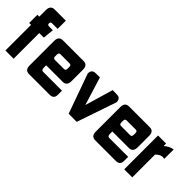

<svg xmlns="http://www.w3.org/2000/svg" viewBox="23 -1033 1551 1551"><g transform="rotate(45 798.5 -258.0)"><path d="M21.5 -386.7V-460.9Q21.5 -515.6 68.4 -515.6H196.3V-421.9H132.8Q115.2 -421.9 115.2 -404.3Q115.2 -386.7 132.8 -386.7H176.8L167 -293H115.2V0H21.5V-293H0V-386.7Z M245.1 -334Q245.1 -386.7 292 -386.7H527.3Q574.2 -386.7 574.2 -334V-203.1Q574.2 -148.4 527.3 -148.4H338.9V-121.1Q338.9 -93.8 357.4 -93.8H574.2V-46.9Q574.2 0 527.3 0H292Q245.1 0 245.1 -52.7ZM461.9 -293H357.4Q338.9 -293 338.9 -271.5V-250.5Q338.9 -229 357.4 -229H461.9Q480.5 -229 480.5 -250.5V-271.5Q480.5 -293 461.9 -293Z M744.1 0 623 -338.9Q623 -385.7 666 -385.7L714.8 -386.7L789.6 -145L860.4 -386.7L909.2 -385.7Q952.1 -385.7 952.1 -338.9L836.4 0Z M1001 -334Q1001 -386.7 1047.9 -386.7H1283.2Q1330.1 -386.7 1330.1 -334V-203.1Q1330.1 -148.4 1283.2 -148.4H1094.7V-121.1Q1094.7 -93.8 1113.3 -93.8H1330.1V-46.9Q1330.1 0 1283.2 0H1047.9Q1001 0 1001 -52.7ZM1217.8 -293H1113.3Q1094.7 -293 1094.7 -271.5V-250.5Q1094.7 -229 1113.3 -229H1217.8Q1236.3 -229 1236.3 -250.5V-271.5Q1236.3 -293 1217.8 -293Z M1470.7 -260.3V0H1378.9V-386.7H1470.7V-357.9Q1507.3 -390.1 1547.9 -396.5V-288.1Q1537.6 -290.5 1528.3 -290.5Q1500.5 -290.5 1470.7 -260.3Z"/></g></svg>

Font: Aswaq
Style: Regular
Weight: 400
Designer: Husham Jawad
Version: Version 1.000;November 3, 2021;FontCreator 14.0.0.2814 32-bi